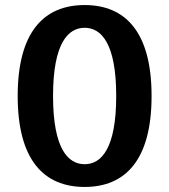

<svg xmlns="http://www.w3.org/2000/svg" viewBox="-20 -730 670 760"><path d="M440 -350C440 -140 380 -80 315 -80C250 -80 190 -140 190 -350C190 -560 250 -620 315 -620C380 -620 440 -560 440 -350ZM580 -350C580 -605 475 -710 315 -710C155 -710 50 -605 50 -350C50 -95 155 10 315 10C475 10 580 -95 580 -350Z"/></svg>

Font: Scada
Style: Bold
Weight: 700
Designer: Jovanny Lemonad
Foundry: Jovanny Lemonad
Version: Version 3.005